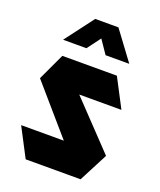

<svg xmlns="http://www.w3.org/2000/svg" viewBox="-137 -822 754 907"><g transform="rotate(20 240.0 -368.0)"><path d="M114.7 -374.1 97.5 -518.5H371.6L446.5 -375.1V-374.1ZM278.4 -101.2 34.3 -383.2 97.5 -518.5 452.7 -145.4V-144.4ZM101.8 0 27 -143.4V-144.4H452.7L377.8 0ZM288.3 -591.2 202.9 -716.4 300.4 -735.6 406.7 -592.2V-591.2ZM75.4 -591.2V-592.2L183.8 -735.6H300L192 -591.2Z"/></g></svg>

Font: Foldit Thin
Style: Regular
Weight: 100
Designer: Sophia Tai
Foundry: Sophia Tai
Version: Version 1.003